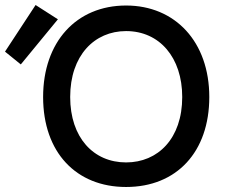

<svg xmlns="http://www.w3.org/2000/svg" viewBox="-125 -734 904 766"><path d="M17 -714 -105 -528 -42 -477 106 -657ZM710 -347C710 -567 574 -712 378 -712C179 -712 47 -566 47 -347C47 -126 179 12 378 12C580 12 710 -128 710 -347ZM378 -610C512 -610 602 -504 602 -347C602 -181 505 -86 378 -86C248 -86 155 -185 155 -347C155 -513 252 -610 378 -610Z"/></svg>

Font: Mint Spirit No2
Style: Bold
Weight: 700
Designer: HARENDAL Hirwen
Foundry: Arkandis Digital Foundry.
Version: Version 1.004;FFEdit